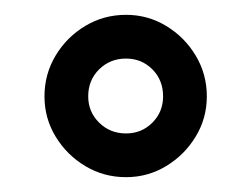

<svg xmlns="http://www.w3.org/2000/svg" viewBox="-20 -830 339 259"><path d="M150 -591Q120 -591 95 -606Q70 -621 55 -645.8Q40 -670.5 40 -700Q40 -730 55 -755Q70 -780 95 -795Q120 -810 150 -810Q179.5 -810 204.2 -795Q229 -780 244 -755Q259 -730 259 -700Q259 -670.5 244 -645.8Q229 -621 204.2 -606Q179.5 -591 150 -591ZM150 -650Q171 -650 185.5 -664.5Q200 -679 200 -700Q200 -722 185.5 -736.5Q171 -751 150 -751Q128.5 -751 113.8 -736.5Q99 -722 99 -700Q99 -679 113.8 -664.5Q128.5 -650 150 -650Z"/></svg>

Font: Big Shoulders Display Thin Black
Style: Regular
Weight: 900
Version: Version 2.002